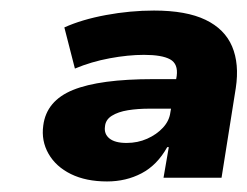

<svg xmlns="http://www.w3.org/2000/svg" viewBox="-20 -736 469 364"><path d="M183 -392Q143 -392 114.5 -406Q86 -420 72 -444.5Q58 -469 62 -498Q68 -545 118.5 -565.5Q169 -586 271 -586H324L315 -530H264Q241 -530 222.5 -527Q204 -524 192 -516.5Q180 -509 179 -496Q177 -482 187.5 -473.5Q198 -465 220 -465Q241 -465 259 -473Q277 -481 289 -494Q301 -507 303 -523L315 -592Q318 -615 302.5 -623.5Q287 -632 253 -632Q223 -632 188 -625.5Q153 -619 122 -606L102 -684Q135 -699 181 -707.5Q227 -716 272 -716Q333 -716 369.5 -698.5Q406 -681 420 -648Q434 -615 427 -569L400 -399H290L300 -457H297Q278 -423 248.5 -407.5Q219 -392 183 -392Z"/></svg>

Font: Nunito Sans 10pt SemiExpanded Black
Style: Italic
Weight: 900
Width: 6
Italic angle: -9°
Designer: Vernon Adams
Foundry: Vernon Adams
Version: Version 3.101;gftools[0.9.27]